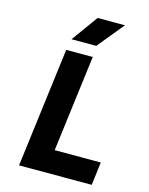

<svg xmlns="http://www.w3.org/2000/svg" viewBox="-138 -1042 876 1128"><g transform="rotate(15 300.0 -478.0)"><path d="M90.5 0 182.5 -727H344L258 -49L173 -140.5H550L532.5 0ZM347 -795.5H196.5L312.5 -956H478.5Z"/></g></svg>

Font: Spline Sans Mono
Style: Italic
Weight: 400
Italic angle: -4°
Monospace: yes
Designer: Eben Sorkin, Mirko Velimirovic
Foundry: Sorkin Type
Version: Version 1.004